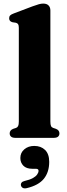

<svg xmlns="http://www.w3.org/2000/svg" viewBox="-20 -769 374 1071"><path d="M261 -711V-91.5Q261 -74 264.5 -66.2Q268 -58.5 276.5 -55.5L291.5 -50.5Q302 -46.5 306.8 -40Q311.5 -33.5 311.5 -25Q311.5 -13.5 303.8 -6.8Q296 0 279 0H66.5Q49.5 0 41.8 -6.8Q34 -13.5 34 -25Q34 -33.5 38.8 -40Q43.5 -46.5 54 -50.5L69.5 -55.5Q77.5 -58.5 81.2 -66.2Q85 -74 85 -91.5V-614Q85 -628 81 -634Q77 -640 68.5 -642L49.5 -645Q40 -647.5 35.5 -653Q31 -658.5 31 -667Q31 -677 36.8 -683Q42.5 -689 58 -694.5L161 -733.5Q184 -742 197.2 -745.5Q210.5 -749 221 -749Q241 -749 251 -738.5Q261 -728 261 -711ZM160.5 172.5Q127 172.5 110.2 155.2Q93.5 138 93.5 112.5Q93.5 82.5 115.8 63.8Q138 45 171 45Q208.5 45 231.5 67.5Q254.5 90 254.5 134Q254.5 191 224.8 228Q195 265 129 280.5Q115.5 283.5 107.5 279.2Q99.5 275 97 266Q95 257.5 99.8 250.5Q104.5 243.5 117 240.5Q145.5 234 162.5 224.8Q179.5 215.5 187.2 204.5Q195 193.5 195 183.5Q195 172.5 180 172.5Z"/></svg>

Font: Fraunces
Style: Bold
Weight: 700
Version: Version 1.000;[b76b70a41]